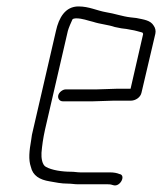

<svg xmlns="http://www.w3.org/2000/svg" viewBox="-20 -545 504 597"><path d="M201 -11C172 -11 141 -16 123 -26C111 -32 108 -54 109 -70C111 -93 114 -115 120 -142L191 -449C193 -457 202 -478 205 -484C206 -487 213 -488 216 -488C237 -488 252 -481 270 -477C291 -470 317 -468 337 -461L357 -457C362 -456 367 -456 373 -455L389 -452C398 -451 414 -446 422 -444C423 -444 425 -441 425 -439L386 -269H341C328 -269 294 -267 279 -267H184C175 -267 163 -258 161 -248C159 -238 166 -230 175 -230H270C284 -230 320 -232 333 -232H387C401 -232 417 -242 420 -257L463 -440C465 -449 463 -458 458 -465C448 -482 428 -484 404 -489L386 -491C360 -494 336 -503 310 -507C281 -512 257 -525 224 -525C183 -525 163 -490 154 -449L83 -142C80 -131 78 -120 77 -110C71 -76 68 -49 76 -26C82 1 103 14 135 19C153 22 169 26 192 26C203 26 211 28 222 28H314C323 28 327 29 333 31C354 37 373 -1 351 -4C344 -7 334 -9 322 -9H230C220 -9 212 -11 201 -11Z"/></svg>

Font: Electronic
Style: SeLtIt
Weight: 300
Version: Version 1.011